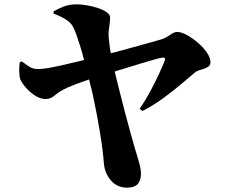

<svg xmlns="http://www.w3.org/2000/svg" viewBox="-20 -807 1040 884"><path d="M565 57Q519 57 490 23Q461 -11 458 -59Q456 -85 451.5 -121Q447 -157 440 -199Q433 -241 424.5 -286Q416 -331 406 -377Q398 -410 390 -441Q388 -441 386 -440Q357 -430 332 -420.5Q307 -411 291 -404Q253 -386 233 -368.5Q213 -351 190 -351Q167 -351 143 -366Q119 -381 100 -402.5Q81 -424 74 -441Q69 -455 68.5 -477.5Q68 -500 71 -521L80 -524L115 -500Q130 -489 158 -489Q175 -489 206 -494.5Q237 -500 276 -509Q315 -518 356 -528Q361 -529 367 -531Q359 -563 350 -592Q341 -621 332.5 -645Q324 -669 316 -684Q306 -703 282 -718Q258 -733 227 -744V-755Q251 -768 275 -777.5Q299 -787 334 -787Q352 -787 377.5 -783Q403 -779 428 -771Q453 -763 470 -751.5Q487 -740 487 -726Q487 -707 483 -684Q479 -661 480 -639Q481 -626 484 -603Q486 -583 490 -562Q500 -564 511 -567Q555 -579 599 -591Q643 -603 678 -613L727 -627Q746 -634 764 -647Q782 -660 796 -660Q814 -660 840 -646Q866 -632 891 -610.5Q916 -589 932.5 -565Q949 -541 949 -520Q949 -505 935 -497.5Q921 -490 904 -485.5Q887 -481 877 -473Q851 -451 814.5 -420Q778 -389 733 -356Q688 -323 636 -296L623 -306Q649 -344 671.5 -386Q694 -428 711.5 -465.5Q729 -503 738 -527Q742 -537 738 -540Q734 -543 723 -541Q708 -538 685.5 -531.5Q663 -525 634.5 -516.5Q606 -508 574 -498Q542 -488 509 -478Q508 -478 508 -478Q518 -435 529 -393Q543 -338 556 -287.5Q569 -237 581 -195Q593 -153 601 -124Q605 -110 611.5 -89.5Q618 -69 623.5 -47.5Q629 -26 629 -9Q629 25 613.5 41Q598 57 565 57Z"/></svg>

Font: Noto Serif HK ExtraLight Black
Style: Regular
Weight: 900
Version: Version 2.002-H1;hotconv 1.1.0;makeotfexe 2.6.0